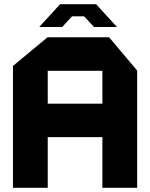

<svg xmlns="http://www.w3.org/2000/svg" viewBox="-20 -897 717 917"><path d="M42 0V-582L207 -719H208V0ZM208 -242V-402H469V-242ZM469 0V-559H635V0ZM208 -559V-719H501L635 -560V-559ZM214 -819 267 -877H439L492 -819ZM169 -768V-770L214 -819H324L277 -768ZM429 -768 382 -819H492L538 -769V-768Z"/></svg>

Font: Foldit
Style: Bold
Weight: 700
Version: Version 1.003